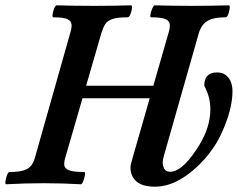

<svg xmlns="http://www.w3.org/2000/svg" viewBox="-31 -688 893 721"><path d="M-8 4Q-12 4 -10.5 -7.5Q-9 -19 -4.5 -30.5Q0 -42 4 -42Q40 -42 59 -48.5Q78 -55 87 -67.5Q96 -80 101 -99L233 -565Q239 -584 237.5 -597Q236 -610 221 -616.5Q206 -623 169 -623Q165 -623 166.5 -634Q168 -645 172.5 -656.5Q177 -668 182 -668Q217 -667 252 -666.5Q287 -666 322 -666Q357 -666 392 -666.5Q427 -667 461 -668Q466 -668 464.5 -656.5Q463 -645 458.5 -634Q454 -623 448 -623Q410 -623 391 -616.5Q372 -610 364 -597Q356 -584 350 -565L215 -99Q209 -80 210.5 -67.5Q212 -55 228.5 -48.5Q245 -42 285 -42Q290 -42 288 -30.5Q286 -19 281.5 -7.5Q277 4 273 4Q238 2 203 1Q168 0 133 0Q98 0 62.5 1Q27 2 -8 4ZM221 -319 236 -366H605L592 -319ZM551 13Q503 13 481 -7Q459 -27 459 -58Q459 -65 461 -73.5Q463 -82 468 -99L602 -565Q608 -584 606.5 -597Q605 -610 589.5 -616.5Q574 -623 536 -623Q532 -623 534 -634Q536 -645 541 -656.5Q546 -668 550 -668Q585 -667 619.5 -666.5Q654 -666 689 -666Q724 -666 759 -666.5Q794 -667 828 -668Q833 -668 831.5 -656.5Q830 -645 826 -634Q822 -623 816 -623Q784 -623 764 -616.5Q744 -610 733 -597Q722 -584 716 -565L585 -105Q583 -98 581.5 -91Q580 -84 580 -78Q580 -65 586 -54Q592 -43 608 -43Q651 -43 705 -124Q733 -165 746 -203Q759 -241 759 -277Q759 -300 753.5 -322Q748 -344 736 -366Q736 -391 748 -403.5Q760 -416 784 -416Q804 -416 817 -406Q830 -396 836 -380Q842 -364 842 -345Q842 -312 832 -273Q822 -234 802 -190Q779 -138 738 -91.5Q697 -45 648.5 -16Q600 13 551 13Z"/></svg>

Font: Junicode VF
Style: Italic
Weight: 400
Italic angle: -11°
Designer: Peter S. Baker
Version: Version 2.209